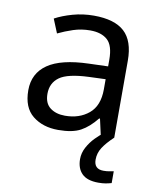

<svg xmlns="http://www.w3.org/2000/svg" viewBox="-85 -611 732 897"><g transform="rotate(10 280.5 -162.5)"><path d="M288 -545Q386 -545 433 -502Q480 -459 480 -365V0H416L399 -76H395Q360 -32 321.5 -11Q283 10 215 10Q142 10 94 -28.5Q46 -67 46 -149Q46 -229 109 -272.5Q172 -316 303 -320L394 -323V-355Q394 -422 365 -448Q336 -474 283 -474Q241 -474 203 -461.5Q165 -449 132 -433L105 -499Q140 -518 188 -531.5Q236 -545 288 -545ZM314 -259Q214 -255 175.5 -227Q137 -199 137 -148Q137 -103 164.5 -82Q192 -61 235 -61Q303 -61 348 -98.5Q393 -136 393 -214V-262ZM412 116Q412 161 457 161Q474 161 485.5 158.5Q497 156 505 155V211Q491 215 477 217.5Q463 220 443 220Q390 220 365 195Q340 170 340 126Q340 97 354.5 70Q369 43 390.5 21Q412 -1 432 -15L480 0Q446 32 429 58.5Q412 85 412 116Z"/></g></svg>

Font: Noto Sans Gunjala Gondi Semibold
Style: Regular
Weight: 600
Designer: Ek Type
Foundry: Ek Type
Version: Version 1.004; ttfautohint (v1.8.4.7-5d5b)